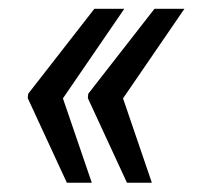

<svg xmlns="http://www.w3.org/2000/svg" viewBox="-20 -482 450 429"><path d="M185.1 -73.7 120.6 -262.2 257.8 -462.4H190.9L43 -272.5L42 -262.7L129.4 -73.7ZM319.3 -73.7 254.9 -262.2 392.1 -462.4H325.2L177.2 -272.5L176.3 -262.7L263.7 -73.7Z"/></svg>

Font: Roboto Condensed
Style: Italic
Weight: 400
Designer: Google
Version: Version 1.000;PS 001.000;hotconv 1.0.88;makeotf.lib2.5.64775